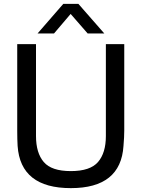

<svg xmlns="http://www.w3.org/2000/svg" viewBox="-20 -958 730 992"><path d="M622 -283Q622 -251 618 -204Q604 14 346 14Q86 14 71 -204Q69 -238 69 -283V-730H166V-255Q166 -168 206 -121Q246 -74 346 -74Q446 -74 486.5 -121Q527 -168 527 -255V-730H622ZM174 -785 307 -938H385L519 -785H433L345 -886L259 -785Z"/></svg>

Font: Nacelle
Style: Regular
Weight: 400
Designer: Sora Sagano
Foundry: Sora Sagano
Version: Version 1.000;FEAKit 1.0